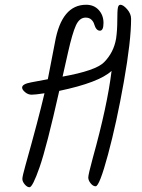

<svg xmlns="http://www.w3.org/2000/svg" viewBox="-20 -800 598 807"><path d="M468 -638Q473 -673 473 -714Q473 -755 475.5 -767.5Q478 -780 486 -780Q498 -780 514.5 -761Q531 -742 531 -721Q531 -628 500.5 -456Q470 -284 434 -150.5Q398 -17 382 -17Q371 -17 361 -29.5Q351 -42 351 -54Q351 -66 370 -136Q431 -355 449 -502Q396 -453 229 -418Q176 -182 146.5 -97.5Q117 -13 104 -13Q94 -13 84 -25Q74 -37 74 -48Q74 -59 87 -105Q141 -297 167 -408Q128 -402 113 -402Q98 -402 85.5 -412.5Q73 -423 73 -432Q73 -447 111.5 -454Q150 -461 181 -467Q205 -589 211 -622Q239 -780 342 -780Q375 -780 395 -758Q415 -736 415 -703.5Q415 -671 400 -671Q384 -671 376 -698Q373 -709 364 -717.5Q355 -726 340 -726Q314 -726 299 -693Q284 -660 266 -580L243 -478Q382 -503 417 -538Q458 -579 468 -638Z"/></svg>

Font: Kalam Light
Style: Regular
Weight: 300
Version: Version 2.001;PS 1.0;hotconv 1.0.79;makeotf.lib2.5.61930; tt